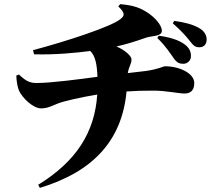

<svg xmlns="http://www.w3.org/2000/svg" viewBox="-20 -837 1040 930"><path d="M822 -554C837 -533 849 -528 868 -528C889 -528 905 -545 905 -565C905 -587 897 -604 877 -620C847 -644 800 -657 749 -664L742 -653C786 -610 804 -579 822 -554ZM899 -639C917 -616 925 -608 946 -608C973 -608 981 -629 981 -646C981 -669 967 -689 943 -702C912 -719 878 -728 824 -736L817 -724C859 -687 881 -662 899 -639ZM59 -471C60 -441 65 -415 72 -398C88 -363 140 -312 179 -312C211 -312 233 -325 261 -336C292 -348 377 -367 451 -379C439 -196 349 -55 165 58L173 73C434 -6 571 -159 593 -394C634 -397 673 -398 724 -398C784 -398 846 -384 873 -384C899 -384 921 -395 921 -435C921 -481 851 -516 779 -516C771 -516 749 -502 685 -493L599 -483C605 -518 617 -526 617 -550C617 -563 591 -592 544 -612C589 -622 629 -634 689 -655C717 -664 764 -660 764 -688C764 -716 728 -754 696 -775C661 -798 630 -811 562 -817L553 -806C586 -774 585 -762 564 -745C520 -708 299 -636 140 -594L145 -574C247 -571 348 -581 417 -590C442 -567 450 -523 452 -465C370 -454 229 -435 158 -435C128 -435 108 -441 72 -476Z"/></svg>

Font: Noto Serif CJK SC Black
Style: Regular
Weight: 900
Designer: Ryoko NISHIZUKA 西塚涼子 (kana & ideographs); Frank Grießhammer (Latin, Greek & Cyrillic); Wenlong ZHANG 张文龙 (bopomofo); San
Foundry: Adobe
Version: Version 2.001;hotconv 1.1.0;makeotfexe 2.6.0